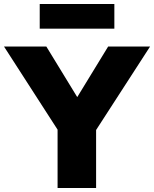

<svg xmlns="http://www.w3.org/2000/svg" viewBox="-42 -937 768 957"><path d="M245 0V-366L279 -238L-22 -705H189L343 -453L497 -705H706L404 -238L437 -366V0ZM156 -794V-917H528V-794Z"/></svg>

Font: Nunito Sans 7pt Black
Style: Regular
Weight: 900
Designer: Vernon Adams
Foundry: Vernon Adams
Version: Version 3.101;gftools[0.9.27]